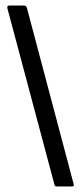

<svg xmlns="http://www.w3.org/2000/svg" viewBox="-20 -675 294 695"><path d="M186 0Q178 0 177 -7L7 -644Q4 -655 14 -655H66Q75 -655 77 -648L246 -11Q250 0 241 0Z"/></svg>

Font: Sofia Sans Extra Condensed Medium
Style: Regular
Weight: 500
Version: Version 4.100